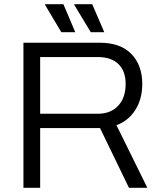

<svg xmlns="http://www.w3.org/2000/svg" viewBox="-20 -888 772 908"><path d="M409.2 -735.8 331.1 -865.2 332 -868.2H416L473.1 -735.8ZM270 -735.8 192.9 -865.2 193.8 -868.2H279.8L335.9 -735.8ZM90.8 0V-686H451.2Q549.8 -686 601.3 -632.8Q652.8 -579.6 652.8 -491.2Q652.8 -419.4 619.9 -367.9Q586.9 -316.4 530.8 -295.9L676.8 0H589.8L453.1 -282.2H169.9V0ZM169.9 -350.1H442.9Q503.4 -350.1 538.8 -387.9Q574.2 -425.8 574.2 -491.2Q574.2 -551.3 540.3 -584.7Q506.3 -618.2 442.9 -618.2H169.9Z"/></svg>

Font: Archivo Light
Style: Regular
Weight: 300
Designer: Hector Gatti
Foundry: Omnibus-Type
Version: Version 2.001